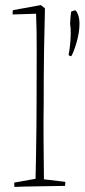

<svg xmlns="http://www.w3.org/2000/svg" viewBox="-20 -732 333 756"><path d="M37 4Q36 -2 36 -13L120 -28Q121 -72 122 -128Q123 -184 123.5 -236Q124 -288 124 -322Q124 -440 124.5 -525Q125 -610 122 -678L30 -675Q29 -685 31 -692L141 -712L157 -699Q155 -633 153.5 -537.5Q152 -442 152 -317Q151 -262 151.5 -185Q152 -108 153 -26L237 -16Q237 -13 237 -8.5Q237 -4 236 0Q223 0 196.5 0.5Q170 1 138.5 1.5Q107 2 79.5 2.5Q52 3 37 4ZM256 -638Q256 -645 257.5 -662.5Q259 -680 260 -686Q269 -691 278 -691Q293 -672 293 -640Q293 -606 282.5 -568.5Q272 -531 261 -511Q253 -511 250 -516Q253 -529 255.5 -551.5Q258 -574 258.5 -598Q259 -622 256 -638Z"/></svg>

Font: Labrada ExtraLight
Style: Regular
Weight: 200
Designer: Mercedes Jáuregui
Foundry: Omnibus-Type Team
Version: Version 1.000; ttfautohint (v1.8.4.7-5d5b)